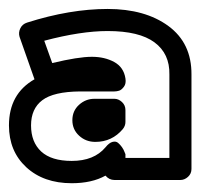

<svg xmlns="http://www.w3.org/2000/svg" viewBox="-48 -839 468 433"><path d="M-27.8 -556.2Q-27.8 -627.4 29.8 -660.2L-3.9 -755.9Q-6.8 -765.6 -2.2 -775.1Q2.4 -784.7 13.2 -788.1Q109.9 -818.8 194.8 -818.8Q279.3 -818.8 331.8 -780.3Q384.3 -741.7 383.8 -670.9V-458Q383.8 -447.3 376 -440.2Q368.2 -433.1 358.9 -433.1H210Q198.2 -433.1 189.9 -442.9Q159.2 -425.8 113.8 -425.8Q50.3 -425.8 11.2 -461.9Q-27.8 -498 -27.8 -556.2ZM113.8 -476.1Q164.1 -476.1 189.9 -506.8Q198.2 -517.1 205.8 -519Q213.4 -521 218.3 -516.8Q223.1 -512.7 227.1 -507.1Q231 -501.5 232.9 -496.1L234.9 -491.2V-482.9H334V-670.9Q335 -717.8 300.5 -743.4Q266.1 -769 194.8 -769Q134.3 -769 51.8 -747.1L69.8 -696.8Q128.4 -710.9 159.2 -710.9Q188 -710.9 209.5 -699.2Q231 -687.5 234.9 -662.1Q236.8 -650.4 231.4 -643.3Q226.1 -636.2 220.7 -634.5Q215.3 -632.8 210 -632.8H132.8Q72.8 -632.3 47.4 -613Q22 -593.8 22 -556.2Q22 -518.6 44.9 -497.3Q67.9 -476.1 113.8 -476.1ZM165 -616.2H210Q219.2 -616.2 227.1 -608.9Q234.9 -601.6 234.9 -590.8V-564Q234.9 -555.2 229 -547.9Q204.6 -519 167 -519Q145.5 -519 130.4 -533Q115.2 -546.9 115.2 -567.9Q115.2 -588.9 130.1 -602.5Q145 -616.2 165 -616.2Z"/></svg>

Font: Trueno Black Outline
Style: Regular
Weight: 900
Width: 6
Designer: Julieta Ulanovsky
Foundry: Julieta Ulanovsky
Version: Version 3.001b | FøM Fix